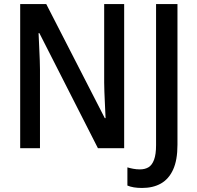

<svg xmlns="http://www.w3.org/2000/svg" viewBox="-20 -734 976 951"><path d="M595 0H465L175 -570H171Q172 -549 173 -527Q174 -505 175 -482Q176 -459 177 -435.5Q178 -412 178 -390V0H80V-714H209L499 -149H503Q502 -168 501 -189.5Q500 -211 499 -234.5Q498 -258 497 -281Q496 -304 496 -325V-714H595ZM684 197Q661 197 643 194Q625 191 611 185V95Q624 99 640 102Q656 105 673 105Q698 105 715.5 94.5Q733 84 743 57.5Q753 31 753 -15V-714H859V-17Q859 59 837.5 106Q816 153 777 175Q738 197 684 197Z"/></svg>

Font: Noto Sans Display SemiCondensed Medium
Style: Regular
Weight: 500
Width: 4
Designer: Monotype Design Team
Foundry: Monotype Imaging Inc.
Version: Version 2.003